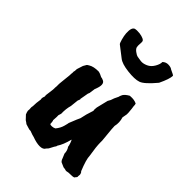

<svg xmlns="http://www.w3.org/2000/svg" viewBox="-193 -724 824 824"><g transform="rotate(45 219.5 -311.5)"><path d="M391 -606Q391 -587 370 -543Q329 -494 307 -486.5Q285 -479 242.5 -484Q200 -489 183 -503Q138 -538 134.5 -540.5Q131 -543 126 -561Q121 -579 120 -593Q118 -627 132 -633Q142 -636 161 -634Q192 -629 194 -618Q195 -612 194 -602Q193 -592 194.5 -584Q196 -576 207 -567.5Q218 -559 227 -557Q236 -555 249.5 -553.5Q263 -552 280 -559.5Q297 -567 307.5 -585.5Q318 -604 317 -616Q328 -627 343.5 -626.5Q359 -626 366 -620Q391 -609 391 -606ZM366 -277 367 -258Q367 -255 373 -195V-183Q373 -159 381 -111Q381 -90 402 -38Q407 -35 409 -24L408 -14Q410 -9 403 -3Q403 4 384 4Q365 4 360 6Q355 8 344 4Q340 6 320 -4Q311 -6 306 -22L298 -41Q298 -59 288 -73Q288 -78 283.5 -91Q279 -104 277 -105Q267 -65 252 -43Q252 -38 246 -31L236 -12Q236 -10 227 -1Q221 12 200 12Q181 12 154 2Q147 1 126 -7Q120 -6 107.5 -10.5Q95 -15 93 -15Q90 -18 79 -25L62 -43Q61 -44 58.5 -52.5Q56 -61 57 -64.5Q58 -68 57 -75Q56 -82 58 -89Q58 -109 62 -133Q61 -136 61 -140Q61 -144 65 -155Q64 -160 64 -162L69 -201Q69 -215 70 -221V-236Q71 -240 71 -247L76 -295Q76 -306 77 -309V-319Q79 -321 79 -335L88 -363L95 -375Q96 -379 106 -384Q122 -394 152 -394Q164 -392 178 -384Q181 -385 192 -380Q212 -371 194 -329Q190 -302 190 -301Q186 -293 186 -288Q180 -256 180 -254Q184 -258 177 -242L173 -205Q166 -181 167 -152L163 -139Q164 -134 162 -108Q164 -105 164 -101L165 -93Q164 -90 166 -87.5Q168 -85 177.5 -85.5Q187 -86 194 -90Q208 -107 213 -125.5Q218 -144 218 -147Q235 -190 239 -197Q244 -224 256 -259Q254 -264 256 -279L269 -332Q278 -347 278 -350.5Q278 -354 290 -378Q290 -382 296 -394Q303 -405 321 -415H324Q346 -417 362 -409Q364 -405 364 -395Q366 -385 368 -359V-349L364 -327Q372 -302 366 -277Z"/></g></svg>

Font: Caveat Brush
Style: Regular
Weight: 400
Designer: Pablo Impallari
Foundry: Creative Lab NY
Version: Version 1.096; ttfautohint (v1.3)